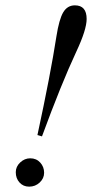

<svg xmlns="http://www.w3.org/2000/svg" viewBox="-20 -687 373 718"><path d="M137 -177 120 -182Q169 -409 191 -551Q201 -615 216.5 -641Q232 -667 260 -667Q304 -667 304 -616Q304 -576 265 -493Q209 -373 137 -177ZM145 -41Q145 -20 128.5 -4.5Q112 11 89 11Q67 11 53 -4.5Q39 -20 39 -43Q39 -64 55.5 -79.5Q72 -95 93 -95Q116 -95 130.5 -79Q145 -63 145 -41Z"/></svg>

Font: STIX MathJax Main
Style: Italic
Weight: 400
Italic angle: -16.33°
Designer: MicroPress Inc., with final additions and corrections provided by Coen Hoffman, Elsevier (retired)
Version: Version 1.1.1